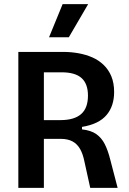

<svg xmlns="http://www.w3.org/2000/svg" viewBox="-20 -912 624 932"><path d="M69 0V-660H287Q325 -660 361 -653.5Q397 -647 428 -633.5Q459 -620 483 -597Q507 -574 520.5 -541.5Q534 -509 534 -465Q534 -432 525 -404Q516 -376 497.5 -354Q479 -332 449.5 -317.5Q420 -303 378 -296V-284Q422 -279 447.5 -261Q473 -243 488.5 -212.5Q504 -182 515 -138L551 0H418L390 -127Q383 -163 369.5 -187.5Q356 -212 333 -225Q310 -238 274 -238H193V0ZM193 -329H274Q340 -329 373.5 -358Q407 -387 407 -448Q407 -505 376 -533Q345 -561 279 -561H193ZM314 -731H218L284 -892H408Z"/></svg>

Font: Bricolage Grotesque SemiCondensed SemiBold
Style: Regular
Weight: 600
Width: 4
Designer: Mathieu Triay
Foundry: Atelier Triay
Version: Version 1.001;gftools[0.9.33.dev8+g029e19f]